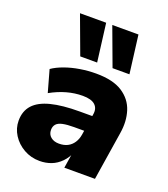

<svg xmlns="http://www.w3.org/2000/svg" viewBox="-141 -861 849 972"><g transform="rotate(20 284.0 -375.5)"><path d="M185 11Q138 11 99.5 -11Q61 -33 38.5 -68.5Q16 -104 16 -145Q16 -197 46 -230Q76 -263 137 -278.5Q198 -294 291 -294H370L356 -210H291Q254 -210 230.5 -205Q207 -200 196.5 -188Q186 -176 186 -157Q186 -133 203 -119Q220 -105 247 -105Q274 -105 293.5 -115Q313 -125 325.5 -144Q338 -163 342 -188L360 -303Q366 -336 346 -355Q326 -374 279 -374Q236 -374 193 -362Q150 -350 107 -326L74 -444Q100 -462 137.5 -475.5Q175 -489 218 -496Q261 -503 304 -503Q395 -503 446 -470Q497 -437 514.5 -382Q532 -327 521 -261L480 0H315L330 -96H338Q323 -59 299.5 -35Q276 -11 247 0Q218 11 185 11ZM372 -557 296 -762H437L463 -557ZM198 -557 122 -762H263L289 -557Z"/></g></svg>

Font: Nunito Sans 12pt ExtraLight 12pt Black
Style: Italic
Weight: 900
Italic angle: -9°
Version: Version 3.101;gftools[0.9.27]